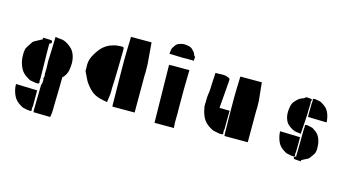

<svg xmlns="http://www.w3.org/2000/svg" viewBox="-92 -992 2923 1607"><g transform="rotate(15 1370.0 -188.5)"><path d="M271 -4Q272 -8 272.5 -12Q273 -16 273 -20Q273 -25 273.5 -30Q274 -35 274 -39Q267 -43 271 -50Q274 -55 274 -60Q274 -64 274.5 -67Q275 -70 275 -74Q274 -80 273 -86Q272 -92 273 -98Q275 -124 273.5 -149Q272 -174 272 -199Q274 -250 276 -301.5Q278 -353 279 -408Q290 -407 299.5 -405Q309 -403 318 -403Q347 -402 370.5 -390Q394 -378 414 -361Q432 -347 443.5 -327Q455 -307 461 -284Q469 -255 468 -226Q467 -197 462 -168Q458 -149 449 -132Q440 -115 427 -101Q426 -100 424.5 -99Q423 -98 421 -96Q421 -77 420.5 -57.5Q420 -38 420 -18Q419 15 418.5 48.5Q418 82 417 116Q416 150 416 183Q416 216 409 251L264 248Q262 240 262 234Q263 178 264 123.5Q265 69 266 14Q266 9 268 4.5Q270 0 271 -4ZM102 -315Q106 -320 112 -323.5Q118 -327 123 -330Q138 -338 153 -346Q168 -354 184 -363Q184 -364 177 -372Q181 -373 184 -374.5Q187 -376 190 -375Q204 -375 217 -374Q230 -373 243 -373Q249 -372 254.5 -371Q260 -370 261 -362Q264 -348 248 -343Q248 -343 243 -340V-277Q244 -217 245 -157.5Q246 -98 247 -38Q247 -35 246 -31.5Q245 -28 245 -24Q245 -16 248 1Q247 1 244 3.5Q241 6 237 7Q220 7 202 4Q194 2 185.5 0.5Q177 -1 169 -2Q163 -4 160 -6Q156 -8 152.5 -10.5Q149 -13 144 -16Q101 -40 81.5 -78Q62 -116 56 -162Q54 -182 54.5 -202.5Q55 -223 59 -242Q59 -246 61 -250Q72 -267 81.5 -283Q91 -299 102 -315ZM145 221Q104 197 85.5 160Q67 123 62 79Q62 74 62 68.5Q62 63 61 58L246 64V202Q245 205 244.5 208Q244 211 243 215Q243 220 243.5 225.5Q244 231 245 239Q244 240 241.5 242.5Q239 245 235 245Q226 245 217.5 243.5Q209 242 200 241Q192 239 184.5 237.5Q177 236 169 234Q164 233 160 230Q156 228 152.5 225.5Q149 223 145 221Z M1067 -572Q1071 -526 1074.5 -480Q1078 -434 1082 -390Q1084 -350 1083.5 -319.5Q1083 -289 1082 -289V32H889Q888 20 888 8Q888 -4 888 -14Q887 -103 885.5 -192.5Q884 -282 884 -371Q884 -420 886 -470Q888 -520 889 -572ZM596 -196Q595 -200 595 -203Q595 -206 595 -209V-231Q591 -281 610 -321Q629 -361 659 -398Q701 -449 768 -466Q784 -471 800.5 -472Q817 -473 833 -474Q848 -475 851.5 -470Q855 -465 855 -451Q854 -397 853.5 -343Q853 -289 851 -234Q850 -202 849 -170Q848 -138 846 -106Q845 -105 847 -98L846 -68Q844 -49 841.5 -31Q839 -13 836 7Q820 4 805 1.5Q790 -1 776 -5Q727 -17 693 -47.5Q659 -78 633 -120Q623 -139 614 -158Q605 -177 596 -196Z M1441 -514Q1434 -518 1427 -516Q1420 -514 1413 -515Q1399 -517 1384.5 -516Q1370 -515 1355 -515Q1326 -516 1296.5 -517Q1267 -518 1236 -519Q1237 -525 1237.5 -530.5Q1238 -536 1239 -541Q1239 -558 1246 -571Q1253 -584 1262 -596Q1278 -617 1307 -623Q1324 -628 1340 -627.5Q1356 -627 1373 -623Q1384 -622 1394 -616.5Q1404 -611 1411 -603Q1419 -596 1426.5 -587Q1434 -578 1437 -566Q1440 -557 1446 -553Q1451 -550 1450 -544Q1449 -538 1449 -532Q1449 -526 1448 -520Q1448 -517 1446 -514.5Q1444 -512 1441 -514ZM1433 -430 1430 -268V-99Q1432 -56 1430 -13Q1428 30 1433 72H1265L1257 -428Q1263 -429 1284.5 -429.5Q1306 -430 1334.5 -429.5Q1363 -429 1390 -429Q1417 -429 1433 -430Z M2045 -488Q2049 -449 2053 -409.5Q2057 -370 2061 -332Q2063 -298 2062.5 -272Q2062 -246 2061 -246V27H1859Q1858 16 1857.5 6.5Q1857 -3 1857 -12Q1854 -165 1854 -317Q1854 -358 1856 -401Q1858 -444 1859 -488ZM1777 -430Q1773 -371 1768 -311Q1763 -251 1758 -190L1846 -188Q1845 -148 1845 -108.5Q1845 -69 1845 -29Q1844 -25 1843 -21.5Q1842 -18 1842 -14Q1842 -8 1842.5 -2.5Q1843 3 1844 13Q1843 14 1840 16.5Q1837 19 1833 19Q1823 20 1813 18.5Q1803 17 1793 15Q1783 13 1774 11Q1765 9 1756 7Q1752 6 1746 2Q1742 0 1738 -2.5Q1734 -5 1729 -7Q1683 -34 1662 -75Q1641 -116 1635 -165H1633Q1633 -170 1633.5 -175Q1634 -180 1634 -184Q1633 -186 1633 -189Q1633 -192 1633 -194H1634Q1634 -215 1634.5 -236Q1635 -257 1638 -277Q1642 -301 1643 -325Q1644 -349 1645 -373Q1646 -394 1647.5 -416.5Q1649 -439 1650 -464Q1678 -463 1705 -465Q1732 -467 1757 -457Q1769 -453 1774 -448Q1779 -443 1777 -430Z M2582 -446Q2618 -425 2634 -393Q2650 -361 2654 -322Q2655 -318 2655 -313.5Q2655 -309 2655 -304L2493 -308Q2493 -339 2493 -369Q2493 -399 2494 -430Q2494 -433 2496 -441Q2496 -446 2495.5 -451Q2495 -456 2494 -463Q2495 -463 2497.5 -465Q2500 -467 2503 -467Q2511 -468 2518.5 -467Q2526 -466 2533 -464Q2541 -463 2547.5 -461.5Q2554 -460 2561 -458Q2567 -456 2569 -454Q2576 -451 2582 -446ZM2478 -461Q2483 -460 2486 -457.5Q2489 -455 2487 -450Q2481 -440 2483 -430Q2485 -420 2484 -410Q2482 -390 2482.5 -369Q2483 -348 2482 -327Q2480 -285 2477 -242.5Q2474 -200 2471 -155Q2462 -157 2454.5 -158.5Q2447 -160 2439 -160Q2416 -162 2397 -172.5Q2378 -183 2361 -197Q2346 -209 2337.5 -226Q2329 -243 2324 -262Q2319 -286 2320 -309.5Q2321 -333 2326 -357Q2333 -389 2357 -411Q2368 -423 2381.5 -433Q2395 -443 2411 -447Q2416 -449 2421 -451.5Q2426 -454 2430 -459Q2436 -466 2444 -464Q2452 -463 2461 -462.5Q2470 -462 2478 -461ZM2568 -219Q2602 -199 2617 -168Q2632 -137 2635 -100Q2637 -84 2636.5 -68Q2636 -52 2631 -36Q2631 -31 2629 -30Q2621 -17 2613 -4.5Q2605 8 2595 20Q2592 24 2587.5 26.5Q2583 29 2578 32Q2566 38 2554 44Q2542 50 2529 57Q2530 58 2531 59.5Q2532 61 2535 64Q2531 65 2528.5 66Q2526 67 2523 66Q2513 66 2503 65Q2493 64 2482 63Q2477 63 2473 62Q2469 61 2467 54Q2466 43 2478 39Q2479 39 2480 38.5Q2481 38 2483 37Q2483 25 2483 12.5Q2483 0 2484 -12Q2485 -60 2485 -108Q2485 -156 2486 -203Q2486 -208 2488 -214Q2488 -219 2487.5 -223.5Q2487 -228 2486 -235Q2487 -235 2489.5 -237Q2492 -239 2495 -239Q2502 -240 2509 -239Q2516 -238 2523 -236Q2530 -235 2536 -233.5Q2542 -232 2549 -230Q2551 -230 2553 -229Q2555 -228 2556 -227ZM2470 14Q2470 19 2470.5 24Q2471 29 2472 37Q2471 38 2468.5 40Q2466 42 2462 43Q2454 43 2446 41.5Q2438 40 2430 39Q2422 37 2415 35.5Q2408 34 2400 33Q2398 32 2396 31Q2394 30 2392 29Q2388 27 2384.5 24.5Q2381 22 2377 20Q2339 -2 2322 -36.5Q2305 -71 2300 -112Q2299 -117 2299 -122Q2299 -127 2299 -132L2473 -127Q2473 -95 2473 -62.5Q2473 -30 2472 2Q2472 5 2471 8Q2470 11 2470 14Z"/></g></svg>

Font: Palette Mosaic
Style: Regular
Weight: 400
Designer: Shibuyafont
Version: Version 1.001